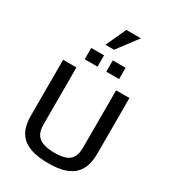

<svg xmlns="http://www.w3.org/2000/svg" viewBox="-264 -1278 1285 1428"><g transform="rotate(30 378.5 -563.5)"><path d="M383.3 11.2Q294.9 11.2 238 -7.3Q181.2 -25.9 149.7 -59.1Q118.2 -92.3 106 -136Q93.8 -179.7 93.8 -230V-710.9H208V-221.2Q208 -162.1 231.2 -131.6Q254.4 -101.1 294.2 -90.1Q334 -79.1 383.3 -79.1Q433.1 -79.1 470.5 -90.1Q507.8 -101.1 528.3 -131.6Q548.8 -162.1 548.8 -221.2V-710.9H663.1V-231.9Q663.1 -182.6 651.1 -138.4Q639.2 -94.2 608.6 -60.5Q578.1 -26.9 523.4 -7.8Q468.8 11.2 383.3 11.2ZM416 -794.4V-891.6H525.9V-794.4ZM231 -794.4V-891.6H340.8V-794.4ZM310.1 -964.8 390.1 -1138.2H515.1L384.3 -964.8Z"/></g></svg>

Font: Monda Medium
Style: Regular
Weight: 500
Designer: Vernon Adams
Foundry: Vernon Adams
Version: Version 2.200